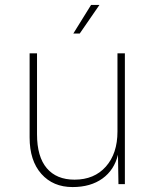

<svg xmlns="http://www.w3.org/2000/svg" viewBox="-20 -746 640 778"><path d="M274 12Q195 12 147.5 -41.5Q100 -95 100 -189V-530H130V-202Q130 -111 169.5 -64.5Q209 -18 282 -18Q362 -18 409 -71Q456 -124 456 -213V-530H486V0H460L458 -119Q443 -57 395 -22.5Q347 12 274 12ZM277 -610 349 -726H383L303 -610Z"/></svg>

Font: Geist Mono Thin
Style: Regular
Weight: 100
Monospace: yes
Designer: Basement.studio, Andrés Briganti, Mateo Zaragoza
Foundry: Basement.studio, Vercel, Andrés Briganti, Guido Ferreyra, Mateo Zaragoza
Version: Version 1.500; ttfautohint (v1.8.4.7-5d5b)